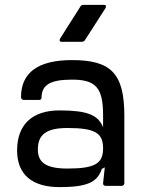

<svg xmlns="http://www.w3.org/2000/svg" viewBox="-20 -761 599 786"><path d="M224 5C337 5 379 -15 397 -70L402 -72L409 -76L402 -11C401 -5 406 0 412 0H478C484 0 489 -5 489 -11V-287C489 -460 435 -515 275 -515C136 -515 66 -464 66 -363C66 -357 71 -352 77 -352H141C145 -352 150 -355 150 -360C150 -412 183 -435 275 -435C371 -435 402 -403 402 -290V-240C382 -290 338 -309 224 -309C113 -309 50 -252 50 -145C50 -45 113 5 224 5ZM135 -149C135 -209 168 -237 256 -237C370 -237 402 -216 402 -154C402 -92 370 -71 256 -71C168 -71 135 -96 135 -149ZM226 -603C222 -596 224 -590 232 -590H315C320 -590 325 -592 328 -597L412 -728C416 -735 414 -741 406 -741H321C316 -741 311 -739 309 -734Z"/></svg>

Font: Aldone Medium
Style: Regular
Weight: 500
Designer: Pietro Gregorini
Version: Version 1.500;FEAKit 1.0